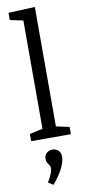

<svg xmlns="http://www.w3.org/2000/svg" viewBox="-112 -812 512 1127"><g transform="rotate(-10 144.0 -248.5)"><path d="M184 -51 176 -62 263 -43V0H26V-43L113 -62L104 -51V-713L112 -704L26 -722V-765L184 -772ZM111 275 81 256Q100 225 106.5 205.5Q113 186 113 176Q113 165 107.5 157.5Q102 150 96.5 141Q91 132 91 117Q91 94 106.5 82Q122 70 140 70Q158 70 173.5 82.5Q189 95 189 122Q189 148 170.5 187Q152 226 111 275Z"/></g></svg>

Font: Bitter Thin
Style: Regular
Weight: 400
Version: Version 3.021